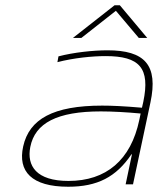

<svg xmlns="http://www.w3.org/2000/svg" viewBox="-20 -700 600 729"><path d="M388 -509C334 -509 259 -501 202 -486L198 -464C260 -480 330 -487 381 -487C510 -487 551 -442 524 -313L519 -291C450 -297 404 -299 368 -299C182 -299 91 -248 68 -144C47 -49 100 9 239 9C350 9 421 -28 479 -114H481L457 0H485L551 -310C582 -454 529 -509 388 -509ZM95 -142C113 -233 197 -277 363 -277C406 -277 461 -274 514 -269L509 -245C477 -92 383 -13 240 -13C118 -13 81 -70 95 -142ZM257 -556H289L420 -659L507 -556H539L435 -680H415Z"/></svg>

Font: LT Wave Thin
Style: Italic
Weight: 100
Designer: Daniel Lyons
Version: Version 2.5 (Glyphs App)